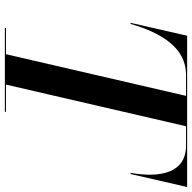

<svg xmlns="http://www.w3.org/2000/svg" viewBox="-20 -770 790 790"><g transform="rotate(90 375.0 -375.0)"><path d="M95 -4.5V0H440V-4.5H328L499.5 -745.5H578C690 -745.5 713 -644.5 691.5 -517.5H696L749.5 -750H127L74 -517.5H78.5C115 -643.5 176 -745.5 288 -745.5H374.5L203 -4.5Z"/></g></svg>

Font: Bodoni* 36pt Medium
Style: Italic
Weight: 500
Italic angle: -13°
Version: Version 2.3